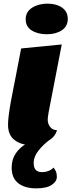

<svg xmlns="http://www.w3.org/2000/svg" viewBox="-20 -776 392 1054"><path d="M237 -588Q187 -588 154 -609Q121 -630 121 -670Q121 -711 156 -733.5Q191 -756 241 -756Q290 -756 321 -734Q352 -712 352 -672Q352 -631 319 -609.5Q286 -588 237 -588ZM149 20Q95 20 59.5 -7.5Q24 -35 24 -92Q24 -113 28.5 -147.5Q33 -182 40 -220.5Q47 -259 54 -293.5Q61 -328 65 -349L96 -510L319 -532L247 -160Q246 -152 244 -140.5Q242 -129 242 -118Q242 -98 254 -80.5Q266 -63 293 -61Q280 -19 237.5 0.5Q195 20 149 20ZM179 258Q116 258 80 229.5Q44 201 44 145Q44 99 66.5 66Q89 33 126.5 11.5Q164 -10 208 -22L255 -15V-10Q220 15 192.5 49Q165 83 165 120Q165 169 211 169Q229 169 245 163Q261 157 274 144Q284 157 288 167.5Q292 178 292 195Q292 220 264 239Q236 258 179 258Z"/></svg>

Font: Sansita Swashed Black
Style: Regular
Weight: 900
Designer: Pablo Cosgaya
Foundry: Omnibus-Type
Version: Version 1.003; ttfautohint (v1.8.3)